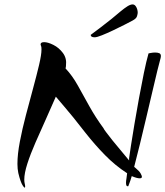

<svg xmlns="http://www.w3.org/2000/svg" viewBox="-20 -816 749 870"><path d="M94 29Q94 41 83.5 25.5Q73 10 63 -32Q61 -41 60 -51.5Q59 -62 59 -73Q59 -117 70 -174.5Q81 -232 97.5 -294.5Q114 -357 130 -416Q146 -475 157 -521.5Q168 -568 168 -592Q168 -604 166 -608Q164 -612 164 -615Q164 -625 180 -625Q197 -625 222 -612.5Q247 -600 265 -576Q283 -552 279 -519Q279 -516 278.5 -513Q278 -510 277 -506Q308 -473 333 -428Q358 -383 385.5 -333.5Q413 -284 449 -235Q449 -233 460.5 -217.5Q472 -202 490 -179.5Q508 -157 528.5 -133Q549 -109 565 -89V-99Q567 -115 573.5 -157Q580 -199 589.5 -255.5Q599 -312 610 -372Q621 -432 632 -485.5Q643 -539 653 -574Q653 -574 663 -576Q673 -578 683 -578Q694 -578 701.5 -575Q709 -572 709 -562Q709 -557 708 -554Q703 -537 693 -496Q683 -455 670 -399Q657 -343 642.5 -282Q628 -221 614 -163Q600 -105 588 -60L594 -55Q611 -41 617 -30.5Q623 -20 623 -15Q623 -8 613 -8Q600 -8 577 -18Q571 3 566 15Q561 27 562 27Q561 28 558 28Q551 28 551 12Q551 4 553 -7Q555 -18 556 -31Q502 -66 455.5 -113.5Q409 -161 365 -217Q334 -257 312.5 -283.5Q291 -310 272.5 -331.5Q254 -353 233 -378Q212 -329 187.5 -275Q163 -221 140.5 -169.5Q118 -118 104 -74.5Q90 -31 90 -2Q90 3 90.5 7.5Q91 12 92 16Q93 20 93.5 23.5Q94 27 94 29ZM409 -647Q391 -647 391 -658Q410 -672 435 -691Q460 -710 485 -730Q510 -750 527 -765Q544 -779 557.5 -787.5Q571 -796 581 -796Q591 -796 597.5 -784Q604 -772 604 -758Q604 -754 601 -743Q598 -732 581 -723Q568 -716 543.5 -703.5Q519 -691 491.5 -678Q464 -665 441.5 -656Q419 -647 409 -647Z"/></svg>

Font: Grechen Fuemen
Style: Regular
Weight: 400
Designer: Robert E. Leuschke
Foundry: Robert E. Leuschke
Version: Version 1.010; ttfautohint (v1.8.3)